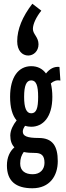

<svg xmlns="http://www.w3.org/2000/svg" viewBox="-20 -833 353 1027"><path d="M153 -813C100 -744 72 -677 72 -612C72 -562 99 -536 131 -536C159 -536 186 -559 186 -596C186 -635 156 -650 156 -678C156 -705 174 -742 201 -776ZM147 -155C209 -155 260 -205 260 -315C260 -342 257 -366 252 -387C267 -400 283 -406 303 -402L298 -475C269 -478 246 -465 226 -440C207 -466 180 -479 147 -479C79 -479 34 -421 34 -315C34 -258 46 -215 69 -189C50 -165 36 -138 35 -109C35 -80 43 -59 57 -45C33 -24 17 8 17 52C17 135 64 174 153 174C246 174 289 108 289 29C289 -52 261 -95 187 -95C123 -95 102 -106 102 -129C102 -141 107 -149 114 -160C124 -157 135 -155 147 -155ZM147 -227C121 -227 109 -256 109 -315C109 -375 121 -403 147 -403C174 -403 184 -375 184 -315C184 -255 175 -227 147 -227ZM88 42C88 15 95 -3 107 -20C125 -16 145 -15 166 -15C201 -15 218 -2 218 38C218 72 196 99 155 99C115 99 88 81 88 42Z"/></svg>

Font: Inconsolata ExtraCondensed
Style: Bold
Weight: 700
Width: 2
Monospace: yes
Designer: Raph Levien, Cyreal, Brenton Simpson
Foundry: Raph Levien, Cyreal, Google
Version: Version 3.100